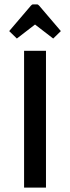

<svg xmlns="http://www.w3.org/2000/svg" viewBox="-20 -857 320 877"><path d="M22 0ZM190 -625V0H90V-625ZM22 -715 121 -831Q126 -837 131 -837H149Q154 -837 159 -831L258 -715L223 -681L140 -745L57 -681Z"/></svg>

Font: Changa
Style: Regular
Weight: 400
Designer: Eduardo Rodriguez Tunni
Foundry: Eduardo Rodriguez Tunni
Version: Version 2.002; ttfautohint (v1.5.10-5e6f)